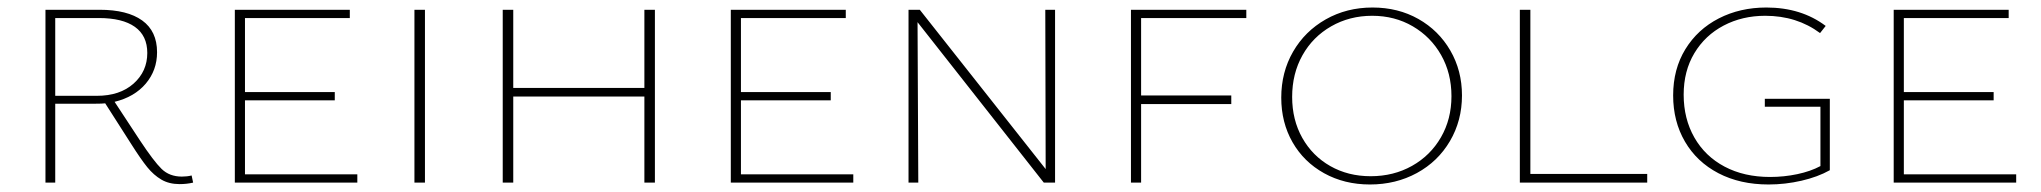

<svg xmlns="http://www.w3.org/2000/svg" viewBox="-20 -486 5432 511"><path d="M494 0Q477 4 458 4Q430 4 409.5 -8Q389 -20 372 -41Q355 -62 329 -103L260 -211Q252 -210 235 -210H127V0H101V-460H245Q319 -460 358.5 -431.5Q398 -403 398 -347Q398 -299 368 -263.5Q338 -228 285 -215L352 -113Q389 -57 410 -36.5Q431 -16 464 -16Q478 -16 490 -19ZM238 -231Q299 -231 335.5 -263.5Q372 -296 372 -345Q372 -391 339 -414.5Q306 -438 243 -438H127V-231Z M931 -22V0H605V-460H911V-438H632V-241H871V-219H632V-22Z M1083 -460H1111V0H1083Z M1723 -460V0H1695V-229H1346V0H1318V-460H1346V-252H1695V-460Z M2251 -22V0H1925V-460H2231V-438H1952V-241H2191V-219H1952V-22Z M2788 -460V0H2758L2422 -427L2424 0H2398V-460H2428L2763 -36L2762 -460Z M3017 -438V-232H3257V-209H3017V0H2990V-460H3297V-438Z M3390 -226Q3390 -294 3421.5 -348.5Q3453 -403 3508.5 -434.5Q3564 -466 3633 -466Q3701 -466 3755 -435.5Q3809 -405 3840 -351.5Q3871 -298 3871 -232Q3871 -165 3839 -110.5Q3807 -56 3751 -25.5Q3695 5 3626 5Q3558 5 3504 -25Q3450 -55 3420 -107.5Q3390 -160 3390 -226ZM3843 -230Q3843 -291 3815.5 -339.5Q3788 -388 3740 -416Q3692 -444 3632 -444Q3572 -444 3523 -416Q3474 -388 3446.5 -339Q3419 -290 3419 -228Q3419 -167 3446 -119Q3473 -71 3520.5 -44Q3568 -17 3628 -17Q3689 -17 3738 -44.5Q3787 -72 3815 -120.5Q3843 -169 3843 -230Z M4364 -23V0H4025V-460H4053V-23Z M4850 -223V-33Q4818 -15 4774.5 -5Q4731 5 4687 5Q4611 5 4553.5 -25Q4496 -55 4464.5 -109Q4433 -163 4433 -232Q4433 -302 4465.5 -355Q4498 -408 4554.5 -437Q4611 -466 4681 -466Q4774 -466 4839 -417L4824 -398Q4762 -444 4678 -444Q4617 -444 4567.5 -418Q4518 -392 4489.5 -344.5Q4461 -297 4461 -234Q4461 -170 4489.5 -120Q4518 -70 4570 -42.5Q4622 -15 4691 -15Q4728 -15 4763.5 -22.5Q4799 -30 4825 -44V-202H4677V-223Z M5346 -22V0H5020V-460H5326V-438H5047V-241H5286V-219H5047V-22Z"/></svg>

Font: Ysabeau SC Extralight
Style: Regular
Weight: 200
Designer: Christian Thalmann (Catharsis Fonts)
Version: Version 0.003